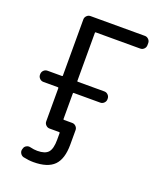

<svg xmlns="http://www.w3.org/2000/svg" viewBox="-171 -863 992 1178"><g transform="rotate(20 325.5 -274.0)"><path d="M332 -100.6Q345.7 -100.6 356 -90.3Q366.2 -80.1 366.2 -66.4V28.3Q366.2 122.1 324.2 164.6Q282.2 207 189.5 207Q158.2 207 123 199.2Q109.4 195.3 102.1 182.6Q94.7 169.9 98.6 156.2L100.6 150.4Q103.5 137.7 116.2 130.9Q128.9 124 142.6 127.9Q167 133.8 188.5 133.8Q239.3 133.8 259.8 110.4Q280.3 86.9 280.3 28.3V-15.6Q280.3 -20.5 275.4 -20.5H266.6H238.3H212.9Q199.2 -20.5 189 -30.8Q178.7 -41 178.7 -54.7V-271.5Q178.7 -276.4 173.8 -276.4H80.1Q65.4 -276.4 55.2 -286.6Q44.9 -296.9 44.9 -310.5V-314.5Q44.9 -329.1 55.2 -339.4Q65.4 -349.6 80.1 -349.6H173.8Q178.7 -349.6 178.7 -353.5V-720.7Q178.7 -734.4 189 -744.6Q199.2 -754.9 212.9 -754.9H568.4Q582 -754.9 592.3 -744.6Q602.5 -734.4 602.5 -720.7V-707Q602.5 -692.4 592.3 -682.1Q582 -671.9 568.4 -671.9H277.3Q273.4 -671.9 273.4 -668V-353.5Q273.4 -349.6 277.3 -349.6H451.2Q464.8 -349.6 475.1 -339.4Q485.4 -329.1 485.4 -314.5V-310.5Q485.4 -296.9 475.1 -286.6Q464.8 -276.4 451.2 -276.4H277.3Q273.4 -276.4 273.4 -271.5V-105.5Q273.4 -100.6 277.3 -100.6Z"/></g></svg>

Font: Gen Jyuu GothicL Regular
Style: Regular
Weight: 400
Designer: [Source Han Sans]
Ryoko NISHIZUKA  (kana & ideographs); Paul D. Hunt (Latin, Greek & Cyrillic); Wenlong ZHANG  (bopomofo
Version: Version 1.002.20150607